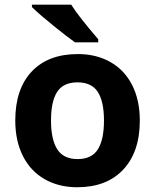

<svg xmlns="http://www.w3.org/2000/svg" viewBox="-20 -786 659 816"><path d="M574.2 -273.9Q574.2 -140.6 503.9 -65.4Q433.6 9.8 308.1 9.8Q229.5 9.8 169.4 -24.7Q109.4 -59.1 77.1 -123.5Q44.9 -188 44.9 -273.9Q44.9 -407.7 114.7 -481.9Q184.6 -556.2 311 -556.2Q389.6 -556.2 449.7 -522Q509.8 -487.8 542 -423.8Q574.2 -359.9 574.2 -273.9ZM223.1 -395.8Q196.8 -355.5 196.8 -274.2Q196.8 -192.9 223.4 -151.4Q250 -109.9 309.8 -109.9Q369.6 -109.9 395.8 -151.1Q421.9 -192.4 421.9 -273.7Q421.9 -355 395.5 -395.5Q369.1 -436 309.3 -436Q249.5 -436 223.1 -395.8ZM115.7 -766.1H282.7Q313.5 -716.8 397.5 -619.1V-606H298.8Q268.1 -627.4 208.5 -675.5Q148.9 -723.6 115.7 -755.9Z"/></svg>

Font: NotoSans-Bold
Style: Bold
Weight: 700
Designer: Monotype Design team
Foundry: Monotype Imaging Inc.
Version: Version 1.04